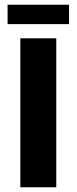

<svg xmlns="http://www.w3.org/2000/svg" viewBox="-20 -792 324 812"><path d="M218 -630V0H66V-630ZM272 -772V-690H12V-772Z"/></svg>

Font: Mukta Vaani ExtraBold
Style: Regular
Weight: 800
Designer: Noopur Datye, Girish Dalvi, Yashodeep Gholap, Pallavi Karambelkar
Foundry: Ek Type
Version: Version 2.538;PS 1.000;hotconv 16.6.51;makeotf.lib2.5.65220;